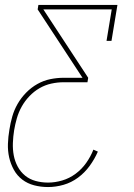

<svg xmlns="http://www.w3.org/2000/svg" viewBox="-20 -550 540 775"><path d="M174 205Q145 205 118 198Q91 191 70 175Q49 159 36 135.5Q23 112 17 85.5Q11 59 12 30.5Q13 2 18 -27Q22 -53 29.5 -79.5Q37 -106 51 -130.5Q65 -155 85.5 -176Q106 -197 131 -211Q156 -225 183 -230.5Q210 -236 236 -236H313L132 -512L135 -530H454L430 -385H410L431 -512H155L336 -236L333 -218H236Q212 -218 187 -212.5Q162 -207 139.5 -194Q117 -181 98.5 -161.5Q80 -142 67.5 -119.5Q55 -97 48 -72.5Q41 -48 37 -24Q33 1 32 27Q31 53 35.5 77Q40 101 51.5 122.5Q63 144 81.5 159Q100 174 124 180.5Q148 187 174 187Q202 187 231 178.5Q260 170 285 151.5Q310 133 328 107.5Q346 82 357 54L375 62Q362 92 342 119.5Q322 147 295 167Q268 187 236.5 196Q205 205 174 205Z"/></svg>

Font: Iosevka Slab Thin
Style: Italic
Weight: 100
Italic angle: -9°
Monospace: yes
Designer: Belleve Invis
Foundry: Belleve Invis
Version: Version 11.1.1; ttfautohint (v1.8.3)